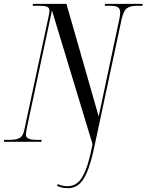

<svg xmlns="http://www.w3.org/2000/svg" viewBox="-40 -734 759 994"><path d="M312 240Q292 240 280.5 237Q269 234 256 229L259 219Q281 230 311 230Q338 230 360.5 213Q383 196 402.5 149Q422 102 439 12L229 -680L100 -76Q94 -46 94 -36Q94 -10 150 -10H176L174 0H-20L-18 -10H13Q42 -10 60.5 -19Q79 -28 86 -62L211 -646Q214 -659 215 -667Q216 -675 216 -680Q216 -694 203.5 -699Q191 -704 168 -704H129L131 -714H304L471 -131L576 -627Q580 -644 581 -654Q582 -664 582 -671Q582 -689 570 -696.5Q558 -704 531 -704H502L504 -714H699L697 -704H666Q636 -704 618 -692Q600 -680 589 -632L454 0Q437 85 418 138Q399 191 374 215.5Q349 240 312 240Z"/></svg>

Font: Noto Serif Display ExtraCondensed
Style: Italic
Weight: 400
Width: 2
Italic angle: -12°
Designer: Monotype Design Team
Foundry: Monotype Imaging Inc.
Version: Version 2.009